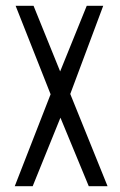

<svg xmlns="http://www.w3.org/2000/svg" viewBox="-20 -644 415 664"><path d="M31 0H93L189 -237L287 0H352L223 -319L337 -624H280L188 -397L96 -624H34L155 -318Z"/></svg>

Font: Inconsolata Condensed
Style: Regular
Weight: 400
Width: 3
Monospace: yes
Designer: Raph Levien, Cyreal, Brenton Simpson
Foundry: Raph Levien, Cyreal, Google
Version: Version 3.100